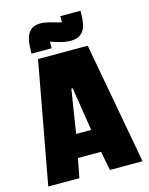

<svg xmlns="http://www.w3.org/2000/svg" viewBox="-119 -872 736 948"><g transform="rotate(-15 249.0 -398.5)"><path d="M490 0 376 -621H122L8 0H167L186 -98H304L323 0ZM285 -215H208L243 -437H250ZM386 -797H283V-766L264 -770C238 -777 207 -788 179 -788C116 -788 98 -742 98 -665V-655H201V-689L224 -681C248 -673 275 -666 300 -666C375 -666 386 -720 386 -789Z"/></g></svg>

Font: Passion One
Style: Regular
Weight: 400
Designer: Alejandro Lo Celso
Foundry: Fontstage
Version: Version 1.001